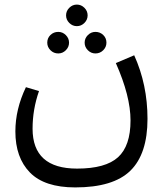

<svg xmlns="http://www.w3.org/2000/svg" viewBox="-20 -561 720 837"><path d="M348 -461Q334 -447 315 -447Q296 -447 282 -461Q268 -475 268 -494Q268 -513 282 -527Q296 -541 315 -541Q334 -541 348 -527Q362 -513 362 -494Q362 -475 348 -461ZM234 -328Q214 -328 200 -342Q186 -356 186 -375Q186 -395 200 -408.5Q214 -422 234 -422Q253 -422 267 -408Q281 -394 281 -375Q281 -356 267 -342Q253 -328 234 -328ZM396 -328Q377 -328 363 -342Q349 -356 349 -375Q349 -394 363 -408Q377 -422 396 -422Q416 -422 430 -408.5Q444 -395 444 -375Q444 -356 430 -342Q416 -328 396 -328ZM565 -320Q623 -192 623 -43Q623 110 548.5 183Q474 256 308 256Q174 256 110.5 191Q47 126 47 12Q47 -85 93 -181L150 -164Q122 -84 122 0Q122 174 316 174Q440 174 494.5 124.5Q549 75 549 -36Q549 -142 485 -286Z"/></svg>

Font: FiraGO Book
Style: Regular
Weight: 350
Designer: bBox Type
Foundry: bBox Type GmbH
Version: Version 1.001;PS 001.001;hotconv 1.0.88;makeotf.lib2.5.64775